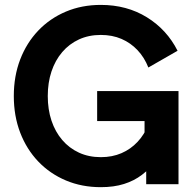

<svg xmlns="http://www.w3.org/2000/svg" viewBox="-20 -755 803 787"><path d="M588.1 -478.3 707.8 -546.9Q664.3 -633.3 582.2 -684.1Q500 -734.9 393.3 -734.9Q315.2 -734.9 249.9 -707.3Q184.6 -679.7 136.7 -629.5Q88.9 -579.3 62.7 -511.1Q36.6 -442.9 36.6 -361.3Q36.6 -279.8 62.7 -211.5Q88.9 -143.3 136.7 -93.1Q184.6 -43 249.9 -15.4Q315.2 12.2 393.3 12.2Q446.8 12.2 488.3 -0.9Q529.8 -13.9 562.1 -38.6Q594.5 -63.2 620.2 -97.9Q646 -132.6 667.7 -175.8L588.1 -244.4Q572 -203.6 543.9 -173.6Q515.9 -143.6 478 -127.2Q440.2 -110.8 393.3 -110.8Q343.8 -110.8 303.7 -129.3Q263.7 -147.7 235 -181.3Q206.3 -214.8 191 -260.6Q175.8 -306.4 175.8 -361.3Q175.8 -416.3 191 -462Q206.3 -507.8 235 -541.4Q263.7 -575 303.7 -593.4Q343.8 -611.8 393.3 -611.8Q440.2 -611.8 478 -595.5Q515.9 -579.1 543.9 -549.2Q572 -519.3 588.1 -478.3ZM378.2 -381.8V-258.8H572.5V-123.5L579.3 -110.8V0H711.7V-381.8Z"/></svg>

Font: Giphurs
Style: Regular
Weight: 400
Version: Version 2.010